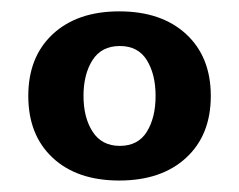

<svg xmlns="http://www.w3.org/2000/svg" viewBox="-20 -686 421 338"><path d="M189.9 -368.2Q115.7 -368.2 72.8 -408.2Q29.8 -448.2 29.8 -517.1Q29.8 -585.9 73 -626Q116.2 -666 189.9 -666Q264.2 -666 307.6 -626Q351.1 -585.9 351.1 -517.1Q351.1 -448.2 307.6 -408.2Q264.2 -368.2 189.9 -368.2ZM190.9 -429.2Q223.1 -429.2 238.5 -454.1Q253.9 -479 253.9 -517.1Q253.9 -555.2 238.5 -580.1Q223.1 -605 190.9 -605Q158.7 -605 142.8 -580.1Q127 -555.2 127 -517.1Q127 -479 143.1 -454.1Q159.2 -429.2 190.9 -429.2Z"/></svg>

Font: Sura
Style: Bold
Weight: 700
Designer: Carolina Giovagnoli
Foundry: Huerta Tipografica
Version: Version 1.002;PS 001.002;hotconv 1.0.70;makeotf.lib2.5.58329